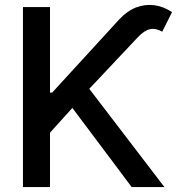

<svg xmlns="http://www.w3.org/2000/svg" viewBox="-20 -756 715 776"><path d="M72.8 0V-727.5H182.1V-381.8H190.9L462.9 -678.7Q494.6 -712.4 530.5 -726.1Q566.4 -739.7 603.8 -734.9Q641.1 -730 675.3 -707L635.7 -627.9Q609.9 -643.1 586.2 -637.9Q562.5 -632.8 536.6 -605L340.8 -397L644.5 0H512.2L272.5 -319.8L182.1 -219.7V0Z"/></svg>

Font: Inter 24pt Medium
Style: Regular
Weight: 500
Designer: Rasmus Andersson
Foundry: rsms
Version: Version 4.001;git-66647c0bb